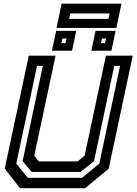

<svg xmlns="http://www.w3.org/2000/svg" viewBox="-20 -994 721 1014"><path d="M86 0 5 -103 132 -700H273.5L161 -172L185 -141.5H390L427 -172L539.5 -700H681L554 -103L429 0ZM126.5 -55H413L504.5 -130L614 -646H583.5L476.5 -143L405.5 -86H147L99.5 -143L206 -646H175.5L66 -130ZM462.5 -726 484.5 -831H590.5L568.5 -726ZM254.5 -726 276.5 -831H382.5L360.5 -726ZM304.5 -766H326L331 -790.5H309.5ZM513.5 -766H534.5L540 -790.5H518.5ZM278.5 -846.5 305.5 -974.5H621.5L594.5 -846.5ZM345 -894.5H553L559 -923H351Z"/></svg>

Font: Tourney Thin SemiBold
Style: Italic
Weight: 600
Italic angle: -12°
Version: Version 1.015